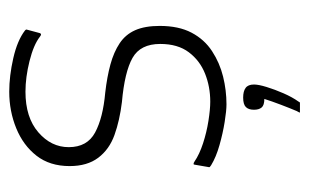

<svg xmlns="http://www.w3.org/2000/svg" viewBox="-150 -368 685 426"><g transform="rotate(-90 193.0 -154.5)"><path d="M41 -65Q41 -68 43 -68Q45 -68 48 -66Q64 -55 88.5 -47Q113 -39 138.5 -35Q164 -31 181 -31Q214 -31 243 -42.5Q272 -54 290.5 -78.5Q309 -103 309 -142Q309 -186 278 -203.5Q247 -221 180 -227Q139 -232 107 -243.5Q75 -255 56.5 -279.5Q38 -304 38 -343Q38 -387 61 -416.5Q84 -446 122 -461.5Q160 -477 203 -477Q238 -477 277.5 -468Q317 -459 339 -442Q341 -440 341 -439Q341 -438 340 -435L333 -409Q331 -404 325 -409Q307 -423 271 -432Q235 -441 203 -441Q146 -441 113 -412.5Q80 -384 80 -345Q80 -304 112.5 -286.5Q145 -269 201 -264Q236 -260 263.5 -252.5Q291 -245 310.5 -232Q330 -219 339.5 -197.5Q349 -176 349 -143Q349 -101 334 -72.5Q319 -44 293 -27Q267 -10 236.5 -2.5Q206 5 175 5Q161 5 136 1Q111 -3 84.5 -10.5Q58 -18 40 -29Q37 -31 36 -32Q35 -33 36 -36ZM219 66Q219 76 213.5 94Q208 112 199.5 131.5Q191 151 181 165Q180 168 178 168Q176 168 169 168Q162 168 157 168Q157 167 157 166.5Q157 166 160 161Q166 147 174 126Q182 105 187 89Q173 89 168 83Q163 77 163 66Q163 54 169 48Q175 42 190 42Q204 42 211.5 47.5Q219 53 219 66Z"/></g></svg>

Font: Glory ExtraLight
Style: Regular
Weight: 250
Version: Version 1.011